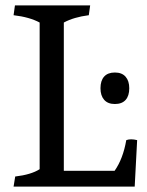

<svg xmlns="http://www.w3.org/2000/svg" viewBox="-20 -687 541 707"><path d="M126 -64V-604Q89 -624 30 -631L35 -667H312L307 -631Q252 -624 215 -604V-58H402Q433 -102 445 -171Q453 -174 463 -174Q473 -174 485 -171L476 0H30L36 -37Q95 -44 126 -64ZM350 -362Q350 -390 363.5 -405Q377 -420 403 -420Q429 -420 442.5 -404.5Q456 -389 456 -362Q456 -334 442.5 -319Q429 -304 403 -304Q377 -304 363.5 -319.5Q350 -335 350 -362Z"/></svg>

Font: Caladea
Style: Regular
Weight: 400
Designer: Carolina Giovagnoli and Andres Torresi
Foundry: Carolina Giovagnoli & Andres Torresi
Version: Version 1.001